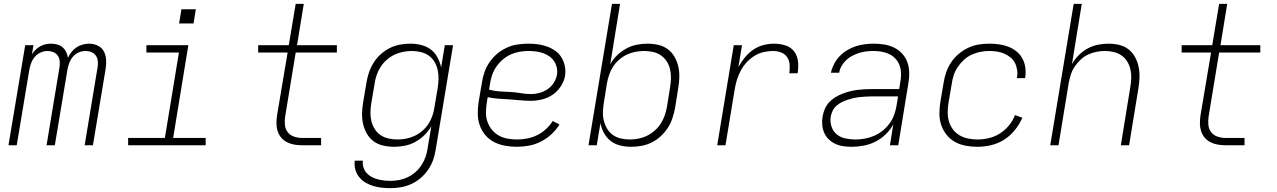

<svg xmlns="http://www.w3.org/2000/svg" viewBox="-20 -755 6640 998"><path d="M24 0 111 -520H154L146 -473Q154 -486 165 -496.5Q176 -507 189.5 -514.5Q203 -522 217 -525Q231 -528 246 -528Q246 -528 246 -528Q246 -528 246 -528Q262 -528 278 -523.5Q294 -519 305.5 -509Q317 -499 324 -484.5Q331 -470 333 -454Q340 -470 351.5 -484.5Q363 -499 378 -509Q393 -519 410 -523.5Q427 -528 443 -528Q443 -528 443 -528Q443 -528 443 -528Q467 -528 488 -518Q509 -508 519.5 -488.5Q530 -469 531.5 -445Q533 -421 529 -397L463 0H420L487 -404Q490 -420 488.5 -436.5Q487 -453 478.5 -465.5Q470 -478 455.5 -484Q441 -490 424 -490Q406 -490 388 -482Q370 -474 358 -459Q346 -444 339.5 -426Q333 -408 330 -390L265 0H222L289 -404Q292 -420 290.5 -436.5Q289 -453 280.5 -465.5Q272 -478 257.5 -484Q243 -490 227 -490Q209 -490 191 -482Q173 -474 160.5 -459Q148 -444 141.5 -426Q135 -408 132 -390L67 0Z M646 0V-38H837L910 -482H741V-520H959L880 -38H1049V0ZM911 -633 923 -707H998L986 -633Z M1550 0Q1529 0 1509 -3.5Q1489 -7 1471.5 -16Q1454 -25 1441.5 -40Q1429 -55 1423 -74Q1417 -93 1417 -113.5Q1417 -134 1420 -155L1475 -482H1322V-520H1481L1517 -735H1559L1524 -520H1731V-482H1517L1462 -148Q1459 -127 1461 -105.5Q1463 -84 1475.5 -68Q1488 -52 1508 -45Q1528 -38 1550 -38H1649V0Z M2011 223Q1987 223 1964 220.5Q1941 218 1919.5 211.5Q1898 205 1879 193.5Q1860 182 1846.5 165Q1833 148 1827 126Q1821 104 1824 80H1866Q1864 98 1869 114.5Q1874 131 1885 143.5Q1896 156 1910.5 164Q1925 172 1941.5 176.5Q1958 181 1975.5 183Q1993 185 2011 185Q2033 185 2056 180.5Q2079 176 2100.5 165.5Q2122 155 2140.5 138.5Q2159 122 2172 101.5Q2185 81 2192.5 59Q2200 37 2203 14L2222 -99Q2207 -73 2185.5 -52Q2164 -31 2138 -17Q2112 -3 2083.5 2.5Q2055 8 2028 8Q1999 8 1971 1.5Q1943 -5 1921.5 -21Q1900 -37 1886.5 -61Q1873 -85 1867 -112Q1861 -139 1862 -168Q1863 -197 1868 -226L1885 -326Q1889 -352 1898 -378.5Q1907 -405 1922 -429Q1937 -453 1959 -473Q1981 -493 2006.5 -505.5Q2032 -518 2059 -523Q2086 -528 2113 -528Q2142 -528 2170 -521Q2198 -514 2219.5 -497.5Q2241 -481 2254 -456.5Q2267 -432 2273 -405L2292 -520H2335L2245 21Q2241 48 2232 74.5Q2223 101 2206.5 125.5Q2190 150 2167.5 169.5Q2145 189 2119 201Q2093 213 2065.5 218Q2038 223 2011 223ZM2047 -30Q2069 -30 2091.5 -34.5Q2114 -39 2135.5 -49Q2157 -59 2175.5 -75Q2194 -91 2207 -111Q2220 -131 2227.5 -153Q2235 -175 2238 -197L2255 -297Q2259 -321 2259.5 -345Q2260 -369 2255 -391.5Q2250 -414 2238.5 -433.5Q2227 -453 2208.5 -466Q2190 -479 2167 -484.5Q2144 -490 2120 -490Q2098 -490 2075 -485.5Q2052 -481 2030 -470.5Q2008 -460 1989.5 -443.5Q1971 -427 1958 -406.5Q1945 -386 1937.5 -364Q1930 -342 1927 -319L1910 -219Q1906 -195 1905.5 -171.5Q1905 -148 1910.5 -125.5Q1916 -103 1928 -84Q1940 -65 1958.5 -52.5Q1977 -40 2000 -35Q2023 -30 2047 -30Z M2667 8Q2636 8 2605.5 2.5Q2575 -3 2548.5 -16.5Q2522 -30 2503 -52.5Q2484 -75 2474 -103Q2464 -131 2463.5 -162.5Q2463 -194 2468 -226L2485 -326Q2489 -353 2498.5 -380.5Q2508 -408 2525 -432.5Q2542 -457 2565.5 -476.5Q2589 -496 2616 -508Q2643 -520 2671.5 -524Q2700 -528 2727 -528Q2753 -528 2778 -524.5Q2803 -521 2825.5 -512.5Q2848 -504 2867.5 -490Q2887 -476 2899 -455.5Q2911 -435 2916 -410.5Q2921 -386 2917 -360Q2912 -332 2894.5 -305.5Q2877 -279 2851.5 -262Q2826 -245 2796.5 -238Q2767 -231 2738 -231Q2710 -231 2682 -234Q2654 -237 2626 -238.5Q2598 -240 2570 -242Q2542 -244 2515 -250L2510 -219Q2506 -194 2506 -169Q2506 -144 2514 -121.5Q2522 -99 2537 -80.5Q2552 -62 2572.5 -50.5Q2593 -39 2617.5 -34.5Q2642 -30 2667 -30Q2693 -30 2719.5 -35Q2746 -40 2771 -52Q2796 -64 2817 -83Q2838 -102 2853 -126L2888 -108Q2871 -80 2846 -57Q2821 -34 2791.5 -19Q2762 -4 2730 2Q2698 8 2667 8ZM2740 -266Q2762 -266 2784 -272Q2806 -278 2825.5 -291Q2845 -304 2858 -324Q2871 -344 2875 -366Q2878 -385 2874 -403.5Q2870 -422 2860 -437Q2850 -452 2835 -462.5Q2820 -473 2802.5 -479Q2785 -485 2766 -487.5Q2747 -490 2727 -490Q2704 -490 2680.5 -486Q2657 -482 2635 -472Q2613 -462 2593.5 -445.5Q2574 -429 2560 -408.5Q2546 -388 2538 -365Q2530 -342 2527 -319L2522 -289Q2548 -282 2575.5 -280Q2603 -278 2630.5 -277Q2658 -276 2685 -271Q2712 -266 2740 -266Z M3261 8Q3231 8 3203 1Q3175 -6 3154 -22.5Q3133 -39 3119.5 -63.5Q3106 -88 3101 -115L3082 0H3039L3161 -735H3203L3152 -421Q3166 -447 3188 -468Q3210 -489 3236 -503Q3262 -517 3290 -522.5Q3318 -528 3346 -528Q3375 -528 3402.5 -521.5Q3430 -515 3451.5 -499Q3473 -483 3486.5 -459Q3500 -435 3506 -408Q3512 -381 3511 -352Q3510 -323 3505 -294L3489 -194Q3484 -168 3475.5 -141.5Q3467 -115 3451.5 -91Q3436 -67 3414.5 -47Q3393 -27 3367.5 -14.5Q3342 -2 3314.5 3Q3287 8 3261 8ZM3253 -30Q3276 -30 3299 -34.5Q3322 -39 3343.5 -49.5Q3365 -60 3383.5 -76.5Q3402 -93 3415 -113.5Q3428 -134 3435.5 -156Q3443 -178 3447 -201L3463 -301Q3467 -325 3467.5 -348.5Q3468 -372 3463 -394.5Q3458 -417 3445.5 -436Q3433 -455 3415 -467.5Q3397 -480 3374 -485Q3351 -490 3327 -490Q3305 -490 3282 -485.5Q3259 -481 3238 -471Q3217 -461 3198.5 -445Q3180 -429 3167 -409Q3154 -389 3146.5 -367Q3139 -345 3135 -323L3119 -223Q3115 -199 3114 -175Q3113 -151 3118.5 -128.5Q3124 -106 3135.5 -86.5Q3147 -67 3165 -54Q3183 -41 3206 -35.5Q3229 -30 3253 -30Z M3708 0 3794 -520H3837L3818 -406Q3832 -432 3851 -455.5Q3870 -479 3894.5 -496Q3919 -513 3947.5 -520.5Q3976 -528 4004 -528Q4034 -528 4062.5 -519Q4091 -510 4108 -487.5Q4125 -465 4128 -435Q4131 -405 4126 -374H4083Q4086 -397 4084.5 -419Q4083 -441 4071.5 -458Q4060 -475 4040 -482.5Q4020 -490 3997 -490Q3973 -490 3948 -484Q3923 -478 3900.5 -464Q3878 -450 3860 -430Q3842 -410 3830 -387Q3818 -364 3810.5 -340Q3803 -316 3799 -291L3751 0Z M4408 8Q4386 8 4364 5Q4342 2 4322.5 -7Q4303 -16 4288 -30.5Q4273 -45 4264.5 -64Q4256 -83 4254 -105.5Q4252 -128 4256 -150Q4259 -169 4267 -188Q4275 -207 4289 -222.5Q4303 -238 4321 -249Q4339 -260 4358 -267.5Q4377 -275 4396.5 -280Q4416 -285 4435.5 -287.5Q4455 -290 4474 -291Q4493 -292 4513 -292H4654L4660 -331Q4664 -352 4663.5 -373.5Q4663 -395 4656 -414.5Q4649 -434 4635.5 -449Q4622 -464 4604 -473Q4586 -482 4564.5 -486Q4543 -490 4522 -490Q4503 -490 4484.5 -488Q4466 -486 4448 -480.5Q4430 -475 4412 -466Q4394 -457 4379.5 -443.5Q4365 -430 4355 -413Q4345 -396 4342 -377H4299Q4304 -400 4315.5 -422.5Q4327 -445 4344.5 -463Q4362 -481 4383.5 -494Q4405 -507 4428 -514.5Q4451 -522 4475 -525Q4499 -528 4522 -528Q4550 -528 4577 -523.5Q4604 -519 4627.5 -507.5Q4651 -496 4669 -476.5Q4687 -457 4696 -432.5Q4705 -408 4706 -380Q4707 -352 4702 -324L4649 0H4606L4623 -108Q4607 -79 4583 -56Q4559 -33 4530 -18.5Q4501 -4 4469.5 2Q4438 8 4408 8ZM4427 -30Q4451 -30 4475.5 -34.5Q4500 -39 4523.5 -49Q4547 -59 4567.5 -75.5Q4588 -92 4603.5 -113Q4619 -134 4627.5 -157.5Q4636 -181 4640 -205L4648 -254H4513Q4497 -254 4481.5 -253Q4466 -252 4450 -250.5Q4434 -249 4418.5 -245.5Q4403 -242 4387.5 -237Q4372 -232 4356.5 -224.5Q4341 -217 4328.5 -206Q4316 -195 4308.5 -180Q4301 -165 4298 -149Q4294 -122 4302 -97.5Q4310 -73 4329 -57Q4348 -41 4374 -35.5Q4400 -30 4427 -30Z M5061 8Q5030 8 5000 2.5Q4970 -3 4944.5 -17Q4919 -31 4900.5 -54Q4882 -77 4872.5 -105Q4863 -133 4863 -163.5Q4863 -194 4868 -226L4885 -326Q4889 -353 4898.5 -380Q4908 -407 4924 -431Q4940 -455 4963 -474.5Q4986 -494 5012.5 -506.5Q5039 -519 5066.5 -523.5Q5094 -528 5121 -528Q5148 -528 5173.5 -524.5Q5199 -521 5222 -512Q5245 -503 5264 -487.5Q5283 -472 5294.5 -450.5Q5306 -429 5309.5 -403.5Q5313 -378 5309 -352Q5309 -351 5308.5 -350Q5308 -349 5308 -349H5266Q5266 -349 5266 -349.5Q5266 -350 5266 -351Q5270 -371 5267 -391Q5264 -411 5255.5 -428Q5247 -445 5232 -457Q5217 -469 5199.5 -476.5Q5182 -484 5162 -487Q5142 -490 5121 -490Q5099 -490 5076 -485.5Q5053 -481 5031 -471Q5009 -461 4990.5 -444Q4972 -427 4958.5 -407Q4945 -387 4937.5 -364.5Q4930 -342 4927 -319L4910 -219Q4906 -194 4906 -169.5Q4906 -145 4913 -122.5Q4920 -100 4934 -81.5Q4948 -63 4968 -51.5Q4988 -40 5012 -35Q5036 -30 5061 -30Q5090 -30 5120 -37Q5150 -44 5177 -61Q5204 -78 5224.5 -103Q5245 -128 5256 -157L5294 -143Q5280 -110 5255.5 -79.5Q5231 -49 5199.5 -29Q5168 -9 5132 -0.5Q5096 8 5061 8Z M5439 0 5561 -735H5603L5552 -422Q5566 -447 5587 -468Q5608 -489 5633.5 -503Q5659 -517 5687 -522.5Q5715 -528 5742 -528Q5771 -528 5798 -521.5Q5825 -515 5846 -498.5Q5867 -482 5880 -458Q5893 -434 5898.5 -407Q5904 -380 5903 -351.5Q5902 -323 5897 -294L5849 0H5806L5855 -301Q5859 -324 5860 -347.5Q5861 -371 5856 -393.5Q5851 -416 5839.5 -435Q5828 -454 5810 -466.5Q5792 -479 5769.5 -484.5Q5747 -490 5723 -490Q5701 -490 5678.5 -485.5Q5656 -481 5635 -471Q5614 -461 5596.5 -444.5Q5579 -428 5566 -408.5Q5553 -389 5546 -367Q5539 -345 5535 -323L5482 0Z M6350 0Q6329 0 6309 -3.5Q6289 -7 6271.5 -16Q6254 -25 6241.5 -40Q6229 -55 6223 -74Q6217 -93 6217 -113.5Q6217 -134 6220 -155L6275 -482H6122V-520H6281L6317 -735H6359L6324 -520H6531V-482H6317L6262 -148Q6259 -127 6261 -105.5Q6263 -84 6275.5 -68Q6288 -52 6308 -45Q6328 -38 6350 -38H6449V0Z"/></svg>

Font: Iosevka SS04 XLt Ex
Style: Italic
Weight: 200
Width: 7
Italic angle: -9°
Monospace: yes
Designer: Belleve Invis
Foundry: Belleve Invis
Version: Version 19.0.0; ttfautohint (v1.8.4)